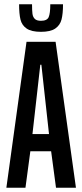

<svg xmlns="http://www.w3.org/2000/svg" viewBox="-20 -885 387 905"><path d="M10 0 105 -688H242L338 0H244L221 -172H123L100 0ZM133 -253H211L175 -580H170ZM70 -865H131Q131 -835 133 -820Q135 -805 144 -796Q153 -787 173 -787Q202 -787 209.5 -804.5Q217 -822 217 -865H277Q277 -820 270 -793Q263 -766 240.5 -750.5Q218 -735 173 -735Q128 -735 105.5 -750.5Q83 -766 76.5 -793Q70 -820 70 -865Z"/></svg>

Font: Saira Ultra Condensed SemiBold
Style: Regular
Weight: 600
Width: 1
Designer: Hector Gatti with collaboration of the Omnibus-Type team
Foundry: Omnibus-Type
Version: Version 1.001; ttfautohint (v1.8)